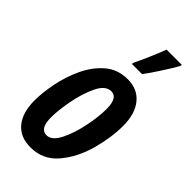

<svg xmlns="http://www.w3.org/2000/svg" viewBox="-247 -851 925 925"><g transform="rotate(45 215.5 -388.5)"><path d="M298 -620Q318 -646 351.5 -698Q385 -750 400 -777L402 -787H298Q289 -762 266.5 -709.5Q244 -657 231 -632L228 -620ZM410 -379Q410 -461 372 -507.5Q334 -554 267 -554Q199 -554 152 -513.5Q105 -473 76 -411Q47 -349 34 -282.5Q21 -216 21 -164Q21 -81 59 -35.5Q97 10 167 10Q252 10 306 -54Q360 -118 385 -208.5Q410 -299 410 -379ZM135 -163Q135 -210 148 -279.5Q161 -349 187 -403Q213 -457 252 -457Q296 -457 296 -380Q296 -328 282 -259Q268 -190 242 -138Q216 -86 180 -86Q135 -86 135 -163Z"/></g></svg>

Font: Noto Sans Display Condensed
Style: Bold Italic
Weight: 700
Width: 3
Designer: Monotype Design team
Foundry: Monotype Imaging Inc.
Version: 1.000